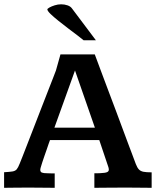

<svg xmlns="http://www.w3.org/2000/svg" viewBox="-21 -895 743 915"><path d="M-1.5 0V-74.2Q24.9 -75.7 38.3 -77.9Q51.8 -80.1 58.6 -88.1Q65.4 -96.2 72.8 -115.2Q76.2 -123 86.2 -148.7Q96.2 -174.3 110.8 -211.9Q125.5 -249.5 142.3 -293Q159.2 -336.4 176 -379.9Q192.9 -423.3 207.5 -460.9Q222.2 -498.5 232.4 -524.7Q242.7 -550.8 245.6 -559.1L267.1 -635.7H430.7Q430.7 -635.7 439.7 -611.6Q448.7 -587.4 463.6 -547.4Q478.5 -507.3 496.8 -459Q515.1 -410.6 533.7 -361.1Q552.2 -311.5 568.1 -268.6Q584 -225.6 595 -196.5Q606 -167.5 608.4 -161.1Q619.6 -130.9 626.2 -113.5Q632.8 -96.2 640.9 -87.6Q648.9 -79.1 662.6 -76.4Q676.3 -73.7 701.7 -73.7V0Q673.8 0 646.7 -0.5Q619.6 -1 585.9 -1Q547.9 -1 511 -0.7Q474.1 -0.5 428.7 0V-69.3Q435.1 -69.3 444.1 -69.3Q453.1 -69.3 457.5 -69.8Q480.5 -70.8 489 -74.5Q497.6 -78.1 497.6 -86.4Q497.6 -91.3 495.6 -98.4Q493.7 -105.5 490.2 -114.3L452.1 -227.5H217.3Q215.8 -224.6 211.7 -212.2Q207.5 -199.7 201.7 -182.9Q195.8 -166 189.9 -149.2Q184.1 -132.3 180.2 -120.4Q176.3 -108.4 175.8 -106Q170.9 -91.8 170.9 -85.9Q170.9 -75.7 178.7 -72.5Q186.5 -69.3 204.6 -69.3Q209 -68.8 221.4 -68.8Q233.9 -68.8 239.7 -68.8V0Q210.9 0 181.4 -0.5Q151.9 -1 119.6 -1Q86.9 -1 60.3 -0.7Q33.7 -0.5 -1.5 0ZM238.3 -286.6H431.2L336.4 -559.1ZM377.4 -703.1Q369.1 -710.4 349.4 -725.3Q329.6 -740.2 305.4 -758.5Q281.2 -776.9 258.3 -795.2Q235.4 -813.5 220.2 -828.1Q205.1 -842.8 204.6 -850.1Q204.6 -853.5 214.4 -859.1Q224.1 -864.7 239.5 -869.6Q254.9 -874.5 270.5 -874.5Q286.1 -874.5 300.5 -869.6Q314.9 -864.7 321.8 -855L436 -703.1Z"/></svg>

Font: Kameron SemiBold
Style: Regular
Weight: 600
Designer: Vernon Adams
Foundry: Vernon Adams
Version: Version 1.100